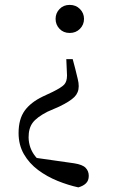

<svg xmlns="http://www.w3.org/2000/svg" viewBox="-20 -551 472 801"><path d="M270.8 -530.6Q296.6 -530.6 313.5 -513.4Q330.5 -496.2 330.5 -472.2Q330.5 -448 313.5 -430.7Q296.6 -413.5 270.8 -413.5Q244.8 -413.5 228.4 -430.7Q211.9 -448 211.9 -472.2Q211.9 -496.2 228.4 -513.4Q244.8 -530.6 270.8 -530.6ZM57.5 4.2Q57.5 -53.7 82.7 -88.9Q107.9 -124.1 158.8 -148.5L199.4 -167.5Q235.7 -185.4 247.6 -197.9Q259.5 -210.4 259.6 -236.1L256.6 -304.3H283.3L293.9 -264.3Q300.6 -236.5 304.5 -220.8Q308.4 -205.1 308.4 -191.4Q308.4 -164.5 290.3 -146.3Q272.1 -128.1 227.1 -106.3L178 -84.9Q133 -61.8 116 -38.5Q99 -15.2 99.3 22.7Q100.3 67.6 127.6 101.5Q154.9 135.3 212.3 168.7L100.9 103.4L289.1 130.2Q324.5 135.7 337.4 149.3Q350.3 163 350.3 182.5Q350.3 202.5 338.6 213.8Q327 225.1 306.8 230.7Q264.5 221.5 220.4 203.7Q176.4 186 139.3 158.5Q102.2 130.9 79.8 92.3Q57.5 53.6 57.5 4.2Z"/></svg>

Font: Noto Serif SC
Style: Regular
Weight: 200
Designer: Ryoko NISHIZUKA 西塚涼子 (kana & ideographs); Frank Grießhammer (Latin, Greek & Cyrillic); Wenlong ZHANG 张文龙 (bopomofo); San
Foundry: Adobe
Version: Version 2.001;hotconv 1.1.0;makeotfexe 2.6.0